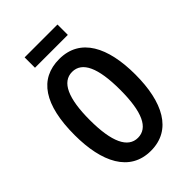

<svg xmlns="http://www.w3.org/2000/svg" viewBox="-255 -973 1087 1087"><g transform="rotate(-45 288.5 -430.0)"><path d="M420 -870H157V-787H420ZM532 -358C532 -577 457 -725 289 -725C129 -725 46 -601 46 -359C46 -142 120 10 289 10C457 10 532 -139 532 -358ZM167 -358C167 -532 208 -622 289 -622C369 -622 410 -535 410 -358C410 -180 369 -94 289 -94C209 -94 167 -183 167 -358Z"/></g></svg>

Font: Noto Sans Armenian ExtraCondensed SemiBold
Style: Regular
Weight: 600
Width: 2
Designer: Monotype Design Team
Foundry: Monotype Imaging Inc.
Version: Version 2.008